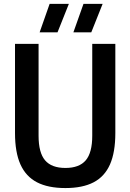

<svg xmlns="http://www.w3.org/2000/svg" viewBox="-20 -968 678 998"><path d="M58 -276.5V-740H180.5V-262.5Q180.5 -174.5 214.2 -134.8Q248 -95 320 -95Q392 -95 425.8 -134.8Q459.5 -174.5 459.5 -262.5V-740H579.5V-276.5Q579.5 -176.5 551.8 -113.5Q524 -50.5 466.8 -20.5Q409.5 9.5 320 9.5Q230 9.5 172.2 -20.5Q114.5 -50.5 86.2 -113.5Q58 -176.5 58 -276.5ZM186 -800 238 -948H338L279 -800ZM361.5 -800 414 -948H513.5L454.5 -800Z"/></svg>

Font: Encode Sans Condensed SemiBold
Style: Regular
Weight: 600
Width: 3
Designer: Multiple Designers
Foundry: Impallari Type
Version: Version 2.000